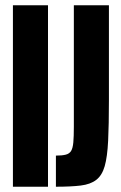

<svg xmlns="http://www.w3.org/2000/svg" viewBox="-20 -708 457 728"><path d="M29 0V-688H162V0ZM192 0V-118Q215 -118 229 -121.5Q243 -125 249.5 -135.5Q256 -146 258 -168Q260 -190 260 -227V-688H393V-328Q393 -235 390 -174Q387 -113 377 -78Q367 -43 345 -26Q323 -9 286 -4.5Q249 0 192 0Z"/></svg>

Font: Saira UltraCondensed Black
Style: Regular
Weight: 900
Width: 1
Designer: Hector Gatti with collaboration of the Omnibus-Type team
Foundry: Omnibus-Type
Version: Version 1.101